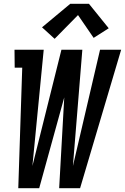

<svg xmlns="http://www.w3.org/2000/svg" viewBox="-20 -999 663 1019"><path d="M77 0 98 -640H58L57 -735H212L152 -118L306 -735H417L367 -118L511 -735H623L405 0H294L321 -482L188 0ZM270 -793 203 -854 353 -979H452L557 -849L477 -798L394 -919Z"/></svg>

Font: Iosevka QP
Style: Bold Italic
Weight: 700
Italic angle: -9°
Designer: Belleve Invis
Foundry: Belleve Invis
Version: Version 20.0.0; ttfautohint (v1.8.4)